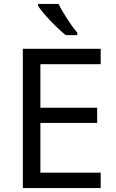

<svg xmlns="http://www.w3.org/2000/svg" viewBox="-20 -964 596 984"><path d="M280 -944H175V-934C198 -897 271 -820 317 -784H376V-796C345 -833 302 -899 280 -944ZM496 0V-79H187V-334H478V-412H187V-635H496V-714H97V0Z"/></svg>

Font: Noto Sans Osage
Style: Regular
Weight: 400
Designer: Monotype Design Team
Foundry: Monotype Imaging Inc.
Version: Version 2.002